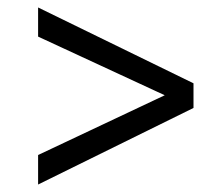

<svg xmlns="http://www.w3.org/2000/svg" viewBox="-20 -507 600 514"><path d="M421 -252 82 -409V-487L498 -284V-218L82 -13V-92Z"/></svg>

Font: Titillium Web
Style: Regular
Weight: 400
Version: Version 1.002;PS 57.000;hotconv 1.0.70;makeotf.lib2.5.55311